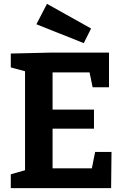

<svg xmlns="http://www.w3.org/2000/svg" viewBox="-20 -977 649 997"><path d="M474 -188H559L557 0H36V-72L110 -93V-607L36 -627V-699L250 -704H546V-524H461L445 -601H253V-408H468V-309H253V-103H457ZM415 -753 169 -851 224 -957 453 -829Z"/></svg>

Font: Bitter
Style: Bold
Weight: 700
Designer: Sol Matas, and Bitter project Authors
Foundry: Sol Matas
Version: Version 2.001